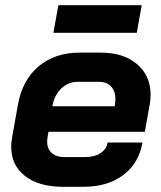

<svg xmlns="http://www.w3.org/2000/svg" viewBox="-20 -709 618 737"><path d="M23 -145Q23 -161 26 -179L49 -308Q66 -402 128.5 -454.5Q191 -507 286 -507H366Q455 -507 506.5 -462.5Q558 -418 558 -346Q558 -328 555 -310L536 -203H166L162 -179Q161 -174 161 -165Q161 -138 178.5 -122Q196 -106 227 -106H305Q342 -106 365.5 -121Q389 -136 393 -162H527Q513 -82 453 -37Q393 8 301 8H221Q129 8 76 -33.5Q23 -75 23 -145ZM420 -301 421 -307Q423 -321 423 -328Q423 -359 406.5 -377Q390 -395 360 -395H278Q243 -395 216.5 -370.5Q190 -346 182 -306L181 -301ZM204 -689H524L505 -583H185Z"/></svg>

Font: Bai Jamjuree
Style: Bold Italic
Weight: 700
Italic angle: -10°
Designer: Katatrad Aksorn Co.,Ltd.
Foundry: Cadson Demak Co.,Ltd.
Version: Version 1.000; ttfautohint (v1.6)